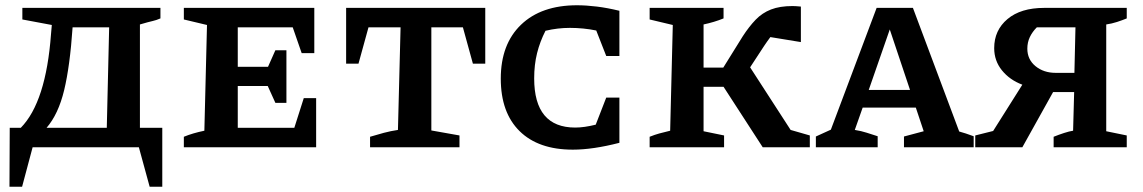

<svg xmlns="http://www.w3.org/2000/svg" viewBox="-20 -560 4346 730"><path d="M16 150 17 -74H59Q155 -172 174 -431L177 -465L65 -486V-530H590V-490Q574 -483 560 -480Q546 -477 512 -467V-74H597V150H549L508 0H104L64 150ZM256 -456Q246 -309 224 -217.5Q202 -126 157 -74H386L395 -456Z M1135 -187H1182V0H679V-40Q713 -54 757 -63L767 -465L679 -486V-530H1175V-358H1127L1093 -456H884V-306H999L1027 -369H1069V-169H1027L998 -233H884V-74H1099Z M1825 -530V-318H1778L1740 -456H1620V-64L1727 -45V0H1387V-40Q1413 -48 1439.5 -55Q1466 -62 1493 -66L1503 -456H1381L1343 -318H1296V-530Z M2158 9Q2027 9 1955.5 -61.5Q1884 -132 1884 -261Q1884 -392 1961 -466Q2038 -540 2174 -540Q2209 -540 2249.5 -535Q2290 -530 2335 -519V-347H2285L2247 -444Q2223 -449 2197.5 -451.5Q2172 -454 2147 -454Q2100 -454 2054 -443Q2033 -402 2022 -358Q2011 -314 2011 -262Q2011 -75 2167 -75Q2201 -75 2245 -86L2285 -189H2335V-17Q2234 9 2158 9Z M2450 0V-40Q2470 -48 2486.5 -52.5Q2503 -57 2528 -63L2538 -465L2450 -486V-530H2731V-490Q2714 -483 2694 -477Q2674 -471 2655 -467V-303H2730L2804 -422Q2828 -459 2853 -485Q2878 -511 2911.5 -524Q2945 -537 2993 -537Q3005 -537 3025 -535V-400L2909 -419Q2897 -403 2885 -385L2832 -304L2986 -66L3059 -45V0H2880L2731 -230H2655V-61L2733 -45V0Z M3627 -60Q3642 -56 3652 -52.5Q3662 -49 3682 -42V0H3417V-41L3492 -61L3462 -151H3260L3230 -66Q3255 -62 3275 -55.5Q3295 -49 3317 -42V0H3082V-41L3139 -67L3313 -530H3451ZM3283 -218H3440L3363 -448Z M3688 0V-45L3756 -62L3867 -238Q3819 -256 3789.5 -292.5Q3760 -329 3760 -377Q3760 -445 3810.5 -487.5Q3861 -530 3950 -530H4264V-490Q4247 -483 4227 -476.5Q4207 -470 4186 -467V-61L4264 -45V0H3986V-40Q4006 -48 4026 -54.5Q4046 -61 4060 -63L4064 -210H3984L3867 0ZM3994 -283H4065L4069 -456H3922Q3905 -439 3895.5 -419Q3886 -399 3886 -375Q3886 -334 3917 -308.5Q3948 -283 3994 -283Z"/></svg>

Font: Piazzolla SC SemiBold
Style: Regular
Weight: 600
Designer: Juan Pablo del Peral
Foundry: Huerta Tipografica
Version: Version 1.330